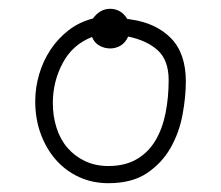

<svg xmlns="http://www.w3.org/2000/svg" viewBox="-20 -715 502 436"><path d="M269 -672 276 -671Q334 -663 368 -628.5Q402 -594 402 -530Q402 -495 394.5 -454.5Q387 -414 367.5 -379.5Q348 -345 314 -322Q280 -299 226 -299Q190 -299 159.5 -313Q129 -327 107 -352Q85 -377 72.5 -411Q60 -445 60 -485Q60 -516 69 -546.5Q78 -577 95 -602.5Q112 -628 136 -646.5Q160 -665 191 -673Q207 -695 230 -695Q255 -695 269 -672ZM189 -631Q145 -614 122.5 -572Q100 -530 100 -481Q100 -451 108.5 -424.5Q117 -398 133.5 -379Q150 -360 173.5 -349Q197 -338 226 -338Q264 -338 290.5 -353.5Q317 -369 333 -396Q349 -423 356 -458.5Q363 -494 363 -533Q363 -578 338.5 -600.5Q314 -623 271 -632Q265 -618 254 -611.5Q243 -605 230 -605Q217 -605 205.5 -611.5Q194 -618 189 -631Z"/></svg>

Font: Nelagoney
Style: Regular
Weight: 400
Designer: Kanati
Foundry: Kanati and Michael Everson
Version: Version 2.000